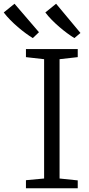

<svg xmlns="http://www.w3.org/2000/svg" viewBox="-99 -1005 474 1025"><path d="M136.5 -52V-689L39.5 -700V-743H316V-700L219 -689V-52L316 -42V0H39.5V-43ZM200.5 -985 330.5 -829 298.5 -802H297.5Q280.5 -812.5 260 -827.5Q239.5 -842.5 218.2 -860.8Q197 -879 177.5 -898.8Q158 -918.5 143 -938.5ZM-21.5 -985 109 -833 76.5 -802H75.5Q58.5 -812.5 38 -827.5Q17.5 -842.5 -3.8 -860.8Q-25 -879 -44.5 -898.8Q-64 -918.5 -79 -938.5Z"/></svg>

Font: Merriweather 7pt Light
Style: Regular
Weight: 300
Designer: Eben Sorkin
Foundry: Eben Sorkin
Version: Version 2.200;gftools[0.9.31]